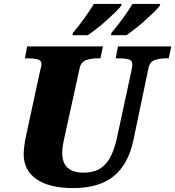

<svg xmlns="http://www.w3.org/2000/svg" viewBox="-20 -951 895 981"><path d="M354 10Q232 10 166.5 -35.5Q101 -81 101 -163Q101 -179 104.5 -207Q108 -235 112 -252L184 -585Q189 -604 190.5 -612Q192 -620 192 -623Q192 -643 172 -648Q152 -653 120 -653H107L119 -714H506L493 -653H480Q447 -653 420.5 -644Q394 -635 387 -603L310 -252Q307 -241 302.5 -216Q298 -191 298 -170Q298 -69 406 -69Q463 -69 497 -93.5Q531 -118 550 -160.5Q569 -203 580 -258L652 -592Q654 -602 655 -611Q656 -620 656 -623Q656 -643 636 -648Q616 -653 584 -653H571L583 -714H855L842 -653H829Q797 -653 770.5 -644Q744 -635 738 -600L661 -232Q635 -111 560.5 -50.5Q486 10 354 10ZM550 -784Q578 -816 606.5 -855.5Q635 -895 657 -931H799L796 -921Q786 -908 765.5 -888Q745 -868 720.5 -846Q696 -824 671 -804.5Q646 -785 626 -771H547ZM353 -784Q381 -816 409 -855Q437 -894 460 -931H602L599 -921Q589 -908 568.5 -888Q548 -868 523.5 -846Q499 -824 474 -804.5Q449 -785 429 -771H350Z"/></svg>

Font: Noto Serif Black
Style: Italic
Weight: 900
Italic angle: -12°
Designer: Monotype Design Team
Foundry: Monotype Imaging Inc.
Version: Version 2.013